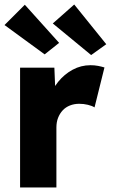

<svg xmlns="http://www.w3.org/2000/svg" viewBox="-45 -831 520 851"><path d="M44 0V-531H196L203 -358L173 -391Q185 -434 212.5 -468Q240 -502 277 -522Q314 -542 356 -542Q374 -542 389.5 -539Q405 -536 418 -532L374 -355Q363 -362 344.5 -366.5Q326 -371 306 -371Q284 -371 265 -363.5Q246 -356 233 -342Q220 -328 212.5 -309Q205 -290 205 -266V0ZM359 -587 189 -727 284 -811 426 -635ZM65 -810 217 -641 153 -590 -25 -720Z"/></svg>

Font: Our Lexend
Style: Bold
Weight: 700
Designer: Bonnie Shaver-Troup, Thomas Jockin
Foundry: Lexend
Version: Version 1.007